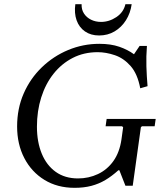

<svg xmlns="http://www.w3.org/2000/svg" viewBox="-20 -890 768 920"><path d="M491 -320H726L721 -285H660L655 -280L616 0H581L552 -74H547Q516 -46 485 -27.5Q454 -9 418 0.5Q382 10 338 10H337Q255 10 193 -28Q131 -66 96.5 -132.5Q62 -199 62 -284Q62 -370 93.5 -442Q125 -514 180.5 -567.5Q236 -621 307 -650.5Q378 -680 456 -680Q511 -680 551.5 -666Q592 -652 622 -630L649 -670H684Q680 -619 681.5 -571.5Q683 -524 687 -477L652 -467Q639 -536 606 -573.5Q573 -611 530.5 -625.5Q488 -640 448 -640Q382 -640 328.5 -612.5Q275 -585 236.5 -536.5Q198 -488 177.5 -423Q157 -358 157 -283Q157 -210 180 -154Q203 -98 247 -66.5Q291 -35 354 -35Q405 -35 449.5 -56Q494 -77 523.5 -118.5Q553 -160 562 -222L570 -280L565 -285H486ZM581 -870H611Q605 -827 583.5 -793Q562 -759 529 -739.5Q496 -720 455 -720Q415 -720 387 -739.5Q359 -759 347 -793Q335 -827 341 -870H371Q370 -844 382.5 -825Q395 -806 416.5 -795.5Q438 -785 464 -785Q503 -785 537.5 -808Q572 -831 581 -870Z"/></svg>

Font: Brygada 1918
Style: Italic
Weight: 400
Italic angle: -8°
Designer: Mateusz Machalski | Borys Kosmynka | Przemek Hoffer
Foundry: NIEPODLEGLA 2018
Version: Version 3.006